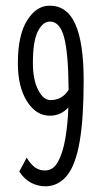

<svg xmlns="http://www.w3.org/2000/svg" viewBox="-20 -647 353 677"><path d="M143 10Q82 10 48 -42L74 -91Q88 -68 103 -57Q118 -46 139 -46Q168 -46 185 -77.5Q202 -109 210.5 -159.5Q219 -210 221 -268Q194 -239 156 -239Q107 -239 75 -290Q43 -341 43 -424Q43 -523 75.5 -575Q108 -627 155 -627Q217 -627 246 -561Q275 -495 275 -363Q275 -230 261 -148.5Q247 -67 217.5 -29.5Q188 8 143 10ZM96 -425Q96 -366 114.5 -330Q133 -294 158 -294Q199 -294 222 -330Q221 -460 206 -515.5Q191 -571 156 -571Q131 -571 113.5 -536.5Q96 -502 96 -425Z"/></svg>

Font: Inconsolata ExtraCondensed Thin
Style: Regular
Weight: 100
Width: 2
Monospace: yes
Designer: Raph Levien, Cyreal, Brenton Simpson
Foundry: Raph Levien, Cyreal, Google
Version: Version 3.100; ttfautohint (v1.8.4.7-5d5b)